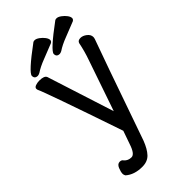

<svg xmlns="http://www.w3.org/2000/svg" viewBox="-277 -958 1054 1054"><g transform="rotate(-45 250.0 -431.0)"><path d="M155 24Q93 24 56 -9Q51 -18 51 -25Q51 -40 60 -62Q69 -84 87 -84Q102 -84 108 -73Q124 -55 150 -55Q175 -55 194 -113L221 -190Q66 -645 47 -683L46 -690Q46 -701 60 -706Q74 -711 90 -711Q128 -711 135 -693L260 -303L361 -597Q379 -647 390 -702Q395 -717 415 -717Q433 -717 451 -703Q469 -689 469 -670Q469 -664 466 -655Q443 -595 261 -73Q243 -26 219.5 -1Q196 24 155 24ZM103 -735Q79 -735 79 -758Q79 -782 216 -883Q220 -886 228 -886Q240 -886 255 -875Q270 -864 280 -850.5Q290 -837 290 -826Q290 -817 280 -811Q234 -792 191.5 -776Q149 -760 119 -740Q109 -735 103 -735ZM273 -735Q249 -735 249 -758Q249 -782 386 -883Q390 -886 398 -886Q410 -886 425 -875Q440 -864 450 -850.5Q460 -837 460 -826Q460 -817 450 -811Q404 -792 361.5 -776Q319 -760 289 -740Q279 -735 273 -735Z"/></g></svg>

Font: LXGW WenKai Mono Medium
Style: Regular
Weight: 500
Monospace: yes
Designer: LXGW / Fontworks Inc.
Foundry: LXGW / Fontworks Inc.
Version: Version 1.520; June 14, 2025